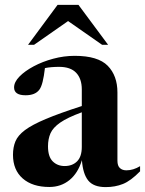

<svg xmlns="http://www.w3.org/2000/svg" viewBox="-20 -752 592 784"><path d="M552 -52.5Q514 -13.5 482 -0.8Q450 12 411.5 12Q362 12 340.2 -15Q318.5 -42 314.5 -98Q298.5 -45 263.8 -16.8Q229 11.5 181.5 11.5Q112.5 11.5 72.8 -23.2Q33 -58 33 -120Q33 -150.5 43 -174.8Q53 -199 82 -220.8Q111 -242.5 166.8 -266Q222.5 -289.5 314 -319V-387Q314 -430.5 291 -454.8Q268 -479 221.5 -479Q188.5 -479 163.5 -474Q159.5 -440 154 -418Q148.5 -396 140.5 -385.5Q123.5 -363 84.5 -363Q37.5 -363 37.5 -395Q37.5 -417 59.5 -439.5Q81.5 -462 117.5 -481.2Q153.5 -500.5 197.2 -512.2Q241 -524 285 -524Q380 -524 419.8 -483.5Q459.5 -443 459.5 -374.5V-96Q459.5 -75 469.5 -65.8Q479.5 -56.5 496 -56.5Q524 -56.5 552 -73.5ZM176 -154.5Q176 -112.5 195.2 -93.2Q214.5 -74 244 -74Q275.5 -74 294.8 -93.2Q314 -112.5 314 -152V-293.5Q255.5 -272 226 -251.5Q196.5 -231 186.2 -207.8Q176 -184.5 176 -154.5ZM94.5 -569 215 -732H300.5L421.5 -569H397L258 -666L119 -569Z"/></svg>

Font: Newsreader Display SemiBold
Style: Regular
Weight: 600
Designer: Hugues Gentile
Foundry: Production Type
Version: Version 1.001